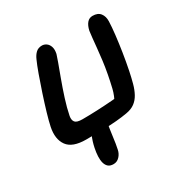

<svg xmlns="http://www.w3.org/2000/svg" viewBox="-159 -639 916 949"><g transform="rotate(-30 299.0 -164.5)"><path d="M164 6Q86 6 58 -33Q30 -72 43 -136Q49 -165 62 -209Q75 -253 91 -301.5Q107 -350 122.5 -393Q138 -436 149 -460Q158 -481 171.5 -493.5Q185 -506 206 -506Q219 -506 230.5 -498Q242 -490 247.5 -474Q253 -458 248 -434Q246 -426 234.5 -394.5Q223 -363 206.5 -318.5Q190 -274 174.5 -225.5Q159 -177 151 -136Q147 -114 156.5 -102Q166 -90 198 -90Q237 -90 283 -92Q329 -94 373 -97.5Q417 -101 447 -106L373 -77Q393 -111 401.5 -146.5Q410 -182 417 -219Q424 -256 428.5 -291.5Q433 -327 436 -358.5Q439 -390 441.5 -414Q444 -438 446 -452Q452 -479 464.5 -493.5Q477 -508 496 -508Q526 -508 540 -490Q554 -472 553 -444Q552 -413 547 -369.5Q542 -326 534.5 -277.5Q527 -229 517 -180Q510 -146 502 -116.5Q494 -87 481.5 -64Q469 -41 449.5 -26.5Q430 -12 400 -7Q372 -2 337.5 1Q303 4 260.5 5Q218 6 164 6ZM221 179Q202 179 191.5 170Q181 161 176.5 145Q172 129 173 107.5Q174 86 179 62Q186 28 199 -1.5Q212 -31 230.5 -49Q249 -67 269 -67Q285 -67 294 -56.5Q303 -46 298 -24Q290 19 285 59.5Q280 100 274 127Q270 148 255.5 163.5Q241 179 221 179Z"/></g></svg>

Font: Shantell Sans Medium
Style: Italic
Weight: 500
Italic angle: -11°
Designer: Stephen Nixon, Anya Danilova, Shantell Martin
Foundry: Arrow Type
Version: Version 1.011;[c5ecc13dd]